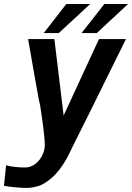

<svg xmlns="http://www.w3.org/2000/svg" viewBox="-34 -746 663 964"><path d="M90.5 95Q117 95 138.5 80.5Q160 66 173.5 42.5Q187 19 190.5 -6.5Q191 -9.5 191 -17.5Q191 -63.5 168.5 -211Q161.5 -239.5 149.8 -306.5Q138 -373.5 126.5 -439L107 -550H239L285.5 -166L463 -550H598.5Q580 -511.5 420.5 -190Q319.5 11.5 303.5 45.5Q266.5 111.5 228 145Q189.5 178.5 160.5 187.5Q131.5 196.5 104 197.5Q86.5 198 47 194.8Q7.5 191.5 -14 187L-3.5 84Q18.5 90 45 92.5Q71.5 95 90.5 95ZM490 -726H609L452 -580H375.5ZM299 -726H419L261 -580H185.5Z"/></svg>

Font: JuliaMono
Style: Bold Italic
Weight: 700
Italic angle: -9°
Monospace: yes
Designer: cormullion
Foundry: corm
Version: Version 0.057; ttfautohint (v1.8.4)